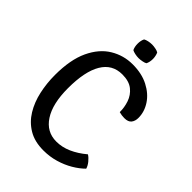

<svg xmlns="http://www.w3.org/2000/svg" viewBox="-247 -968 1097 1097"><g transform="rotate(45 301.5 -420.0)"><path d="M463 -450.5Q463.5 -488 450.8 -525.8Q438 -563.5 407 -588.5Q376 -613.5 321 -613.5Q240 -613.5 198.5 -543.2Q157 -473 157 -338Q157 -212.5 201.8 -143.8Q246.5 -75 325.5 -75Q371.5 -75 416.2 -94.8Q461 -114.5 505 -151.5Q521.5 -141 536.2 -122.8Q551 -104.5 556 -86.5Q528.5 -59 490.2 -36.5Q452 -14 406 -0.5Q360 13 309 13Q238 13 188.8 -16.5Q139.5 -46 109 -96Q78.5 -146 64.8 -208.8Q51 -271.5 51 -338.5Q51 -462.5 88.2 -541.8Q125.5 -621 187.5 -658.5Q249.5 -696 322.5 -696Q396.5 -696 450.2 -668.2Q504 -640.5 533 -596.2Q562 -552 562 -502.5Q562 -477 549.2 -460.8Q536.5 -444.5 505.5 -444.5Q493.5 -444.5 484.2 -446Q475 -447.5 463 -450.5ZM258.5 -799.5Q258.5 -824 267.5 -842.5Q276.5 -848 291.5 -851.2Q306.5 -854.5 320.5 -854.5Q333.5 -854.5 349.8 -851.2Q366 -848 373.5 -842.5Q377.5 -834 380 -822Q382.5 -810 382.5 -799.5Q382.5 -774.5 373.5 -756Q366.5 -751 350 -747.8Q333.5 -744.5 320.5 -744.5Q306.5 -744.5 291.2 -747.8Q276 -751 267.5 -756Q258.5 -774.5 258.5 -799.5Z"/></g></svg>

Font: Signika Negative
Style: Regular
Weight: 400
Designer: Anna Giedry
Foundry: Anna Giedry
Version: Version 2.001